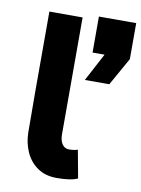

<svg xmlns="http://www.w3.org/2000/svg" viewBox="-86 -809 649 882"><g transform="rotate(10 238.5 -368.0)"><path d="M76 -168 75 -348Q75 -479 75 -542.5Q75 -606 75 -733H230Q230 -461 230 -189Q230 -168 235.5 -154Q241 -140 250.5 -132.5Q260 -125 274 -125Q298 -125 314 -131L338 -1Q308 14 240 14Q187 14 150.5 -11.5Q114 -37 95.5 -78.5Q77 -120 76 -168ZM477 -750V-582L404 -452H290L359 -582H303V-750Z"/></g></svg>

Font: Kreadon
Style: Regular
Weight: 400
Designer: kohakuno
Foundry: StudioGnu
Version: Version 1.000;Glyphs 3.1.2 (3151)